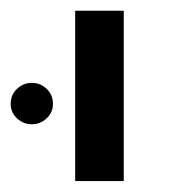

<svg xmlns="http://www.w3.org/2000/svg" viewBox="-54 -619 334 355"><path d="M85 -599.1V-284.2H174.8V-599.1ZM-34.2 -426.8C-34.2 -416.3 -30.3 -407.5 -22.5 -400.1C-14.6 -392.8 -5.5 -389.2 4.9 -389.2C15.3 -389.2 24.4 -392.8 32.2 -400.1C40 -407.5 43.9 -416.3 43.9 -426.8C43.9 -438.2 40 -447.5 32.2 -454.8C24.4 -462.2 15.3 -465.8 4.9 -465.8C-5.5 -465.8 -14.6 -462.2 -22.5 -454.8C-30.3 -447.5 -34.2 -438.2 -34.2 -426.8Z"/></svg>

Font: Arimo
Style: Regular
Weight: 400
Designer: Steve Matteson
Foundry: Monotype Imaging Inc.
Version: Version 1.32